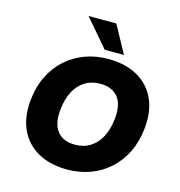

<svg xmlns="http://www.w3.org/2000/svg" viewBox="-133 -1059 1113 1188"><g transform="rotate(15 423.0 -465.0)"><path d="M404 11Q293 11 215 -33.5Q137 -78 100.5 -159Q64 -240 76 -350Q85 -435 118.5 -502.5Q152 -570 205.5 -618Q259 -666 327.5 -691Q396 -716 474 -716Q586 -716 663.5 -672Q741 -628 777.5 -547.5Q814 -467 802 -357Q793 -271 759.5 -203Q726 -135 672.5 -87Q619 -39 550.5 -14Q482 11 404 11ZM410 -150Q467 -150 509 -176.5Q551 -203 576.5 -252Q602 -301 609 -368Q619 -460 581 -507.5Q543 -555 467 -555Q411 -555 369 -529Q327 -503 301.5 -454.5Q276 -406 269 -338Q259 -247 296.5 -198.5Q334 -150 410 -150ZM438 -765 287 -941H465L561 -765Z"/></g></svg>

Font: Nunito Sans 8pt Black
Style: Italic
Weight: 900
Italic angle: -9°
Version: Version 3.101;gftools[0.9.27]